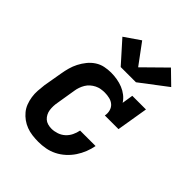

<svg xmlns="http://www.w3.org/2000/svg" viewBox="-221 -911 1043 1043"><g transform="rotate(45 300.0 -389.5)"><path d="M255 8Q231 8 207.5 5Q184 2 163 -6Q142 -14 124 -27Q106 -40 92 -57Q78 -74 70 -95Q62 -116 58.5 -139Q55 -162 56.5 -185.5Q58 -209 61 -233L80 -343Q84 -367 90.5 -390.5Q97 -414 108.5 -436.5Q120 -459 136.5 -479.5Q153 -500 174.5 -514Q196 -528 220.5 -533Q245 -538 269 -538Q292 -538 315.5 -534Q339 -530 360 -521.5Q381 -513 399 -499Q417 -485 429 -466L439 -530H544L514 -349H409Q413 -368 408 -386.5Q403 -405 390 -416.5Q377 -428 358.5 -432.5Q340 -437 321 -437Q307 -437 292 -434.5Q277 -432 263 -425Q249 -418 237 -407.5Q225 -397 217 -383.5Q209 -370 204 -355.5Q199 -341 197 -327L179 -217Q176 -202 175.5 -187Q175 -172 177 -158Q179 -144 185.5 -131.5Q192 -119 202 -110Q212 -101 226 -97Q240 -93 255 -93Q275 -93 296 -100Q317 -107 333 -121.5Q349 -136 358.5 -155.5Q368 -175 372 -196H491Q486 -169 475.5 -142.5Q465 -116 449 -92Q433 -68 411 -48Q389 -28 363 -15Q337 -2 309.5 3Q282 8 255 8ZM401 -596H284L174 -719L264 -781L352 -662L479 -787L555 -713Z"/></g></svg>

Font: Iosevka Curly Slab ExObl
Style: Bold
Weight: 700
Width: 7
Italic angle: -9°
Monospace: yes
Designer: Belleve Invis
Foundry: Belleve Invis
Version: Version 11.0.0; ttfautohint (v1.8.3)